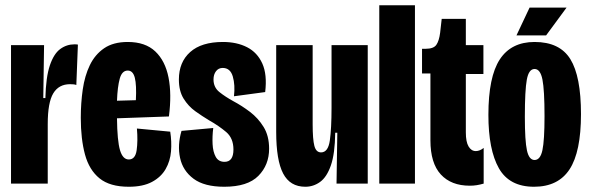

<svg xmlns="http://www.w3.org/2000/svg" viewBox="-20 -700 2251 732"><path d="M22 0V-288V-528H148L145 -326H153Q155 -406 170 -450.5Q185 -495 209.5 -513Q234 -531 264 -531Q272 -531 277 -530L271 -376Q266 -378 259.5 -378.5Q253 -379 247 -379Q204 -379 183 -344Q162 -309 162 -227V0Z M471 12Q399 12 359.5 -20Q320 -52 304 -111Q288 -170 288 -251Q288 -307 295.5 -359Q303 -411 322.5 -451.5Q342 -492 377 -516Q412 -540 467 -540Q534 -540 572 -504Q610 -468 622.5 -404.5Q635 -341 624 -256L426 -249Q427 -163 437.5 -127.5Q448 -92 471 -92Q496 -92 501 -127.5Q506 -163 502 -210L629 -198Q635 -160 632 -123Q629 -86 611.5 -55.5Q594 -25 559.5 -6.5Q525 12 471 12ZM467 -431Q445 -431 436.5 -400Q428 -369 426 -316L498 -318Q501 -376 494 -403.5Q487 -431 467 -431Z M835 12Q759 12 718 -18.5Q677 -49 666.5 -98Q656 -147 672 -201L793 -212Q789 -180 790.5 -150.5Q792 -121 802.5 -102Q813 -83 836 -83Q870 -83 870 -130Q870 -173 842.5 -196.5Q815 -220 776 -242Q751 -257 724.5 -276Q698 -295 680 -324Q662 -353 662 -397Q662 -463 705 -501.5Q748 -540 830 -540Q883 -540 922 -520Q961 -500 980 -458Q999 -416 991 -349L872 -333Q877 -376 867.5 -408.5Q858 -441 829 -441Q813 -441 803.5 -428.5Q794 -416 794 -397Q794 -367 816.5 -349Q839 -331 870 -314Q902 -297 933 -273.5Q964 -250 985 -216Q1006 -182 1006 -133Q1006 -71 965 -29.5Q924 12 835 12Z M1144 12Q1086 12 1059.5 -38.5Q1033 -89 1033 -197V-528H1172V-226Q1172 -169 1178.5 -144Q1185 -119 1204 -119Q1231 -119 1237.5 -164.5Q1244 -210 1244 -290V-528H1382V-253V0H1263L1266 -194H1258Q1257 -114 1241.5 -69.5Q1226 -25 1200.5 -6.5Q1175 12 1144 12Z M1426 0V-680H1562V0Z M1771 8Q1700 8 1660.5 -35Q1621 -78 1621 -165V-420H1589V-514H1603Q1633 -514 1643.5 -529Q1654 -544 1658 -575L1664 -628H1756V-528H1823V-418H1756V-195Q1756 -159 1766.5 -141.5Q1777 -124 1794 -124Q1809 -124 1824 -136V0Q1810 4 1797.5 6Q1785 8 1771 8Z M2016 12Q1922 12 1882 -58.5Q1842 -129 1842 -262Q1842 -407 1885.5 -473.5Q1929 -540 2018 -540Q2114 -540 2154.5 -474.5Q2195 -409 2195 -265Q2195 -121 2151.5 -54.5Q2108 12 2016 12ZM2018 -90Q2040 -90 2048 -127.5Q2056 -165 2056 -257Q2056 -357 2048 -397Q2040 -437 2018 -437Q1996 -437 1988.5 -396.5Q1981 -356 1981 -255Q1981 -163 1989 -126.5Q1997 -90 2018 -90ZM2062 -565H1949L1999 -671H2140Z"/></svg>

Font: Bricolage Grotesque 96pt Condensed Bricolage Grotesque 48pt Condensed Regular
Style: Bold
Weight: 700
Width: 3
Designer: Mathieu Triay
Foundry: Atelier Triay
Version: Version 1.001; ttfautohint (v1.8.4.7-5d5b);gftools[0.9.33.de